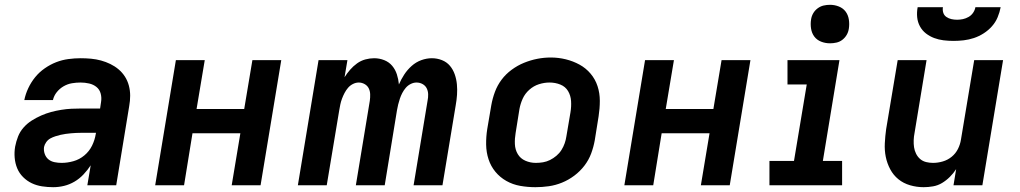

<svg xmlns="http://www.w3.org/2000/svg" viewBox="-20 -770 4240 798"><path d="M201 8Q178 8 155 4.5Q132 1 112 -8.5Q92 -18 76 -34Q60 -50 51.5 -70.5Q43 -91 41 -114.5Q39 -138 43 -161Q47 -182 55 -202.5Q63 -223 78 -240Q93 -257 112 -269Q131 -281 151.5 -290Q172 -299 192.5 -304.5Q213 -310 234.5 -313.5Q256 -317 276.5 -318Q297 -319 318 -319H396L400 -346Q403 -364 398.5 -381Q394 -398 381 -408.5Q368 -419 350.5 -423Q333 -427 315 -427Q297 -427 279 -424Q261 -421 244.5 -411.5Q228 -402 216 -387Q204 -372 200 -354H81Q86 -379 97.5 -403.5Q109 -428 126 -449Q143 -470 166 -486Q189 -502 213.5 -511.5Q238 -521 264 -524.5Q290 -528 315 -528Q337 -528 358.5 -526Q380 -524 400 -518.5Q420 -513 438.5 -504Q457 -495 472.5 -482Q488 -469 499 -452Q510 -435 515.5 -414.5Q521 -394 521 -372.5Q521 -351 517 -329L463 0H343L357 -83Q344 -63 327 -45Q310 -27 289.5 -15Q269 -3 246.5 2.5Q224 8 201 8ZM236 -93Q260 -93 285 -100Q310 -107 330.5 -124Q351 -141 362.5 -164.5Q374 -188 378 -213L379 -218H318Q307 -218 296.5 -217.5Q286 -217 275 -216Q264 -215 253 -213.5Q242 -212 231.5 -209.5Q221 -207 210 -203.5Q199 -200 189 -194.5Q179 -189 172 -179Q165 -169 163 -159Q161 -144 166 -130Q171 -116 181.5 -107.5Q192 -99 206.5 -96Q221 -93 236 -93Z M625 0 711 -520H831L797 -317H995L1029 -520H1149L1063 0H943L979 -216H780L745 0Z M1218 0 1304 -520H1424L1412 -449Q1422 -465 1435 -480Q1448 -495 1464 -506.5Q1480 -518 1498.5 -523Q1517 -528 1535 -528Q1557 -528 1577 -520Q1597 -512 1610 -496.5Q1623 -481 1629.5 -461Q1636 -441 1638 -419Q1647 -440 1660 -460Q1673 -480 1691 -496Q1709 -512 1731 -520Q1753 -528 1775 -528Q1797 -528 1817 -520Q1837 -512 1850 -496.5Q1863 -481 1870 -461Q1877 -441 1879 -419.5Q1881 -398 1879.5 -376Q1878 -354 1874 -332L1819 0H1699L1757 -351Q1760 -365 1759.5 -378.5Q1759 -392 1753.5 -403Q1748 -414 1736.5 -420.5Q1725 -427 1711 -427Q1699 -427 1687 -421Q1675 -415 1666.5 -405Q1658 -395 1652 -383.5Q1646 -372 1642 -360Q1638 -348 1635 -336Q1632 -324 1630 -312L1579 0H1459L1517 -351Q1519 -365 1518.5 -378.5Q1518 -392 1512.5 -403Q1507 -414 1495.5 -420.5Q1484 -427 1471 -427Q1459 -427 1447 -421Q1435 -415 1426.5 -405Q1418 -395 1412 -383.5Q1406 -372 1401.5 -360Q1397 -348 1394.5 -336Q1392 -324 1390 -312L1338 0Z M2205 8Q2173 8 2142 2.5Q2111 -3 2084.5 -18Q2058 -33 2039 -56Q2020 -79 2010.5 -108Q2001 -137 2000.5 -169Q2000 -201 2005 -233L2022 -333Q2027 -361 2037 -388Q2047 -415 2064.5 -438.5Q2082 -462 2106.5 -480Q2131 -498 2158 -509Q2185 -520 2213 -525.5Q2241 -531 2269 -531Q2301 -531 2331.5 -523.5Q2362 -516 2388.5 -501.5Q2415 -487 2434.5 -464Q2454 -441 2463.5 -412Q2473 -383 2473 -351Q2473 -319 2468 -287L2452 -187Q2447 -159 2437 -132Q2427 -105 2409 -81.5Q2391 -58 2367 -40Q2343 -22 2316 -11Q2289 0 2261 4Q2233 8 2205 8ZM2207 -93Q2222 -93 2237 -95.5Q2252 -98 2266 -105Q2280 -112 2292.5 -122.5Q2305 -133 2313.5 -146.5Q2322 -160 2327 -174.5Q2332 -189 2334 -203L2351 -303Q2355 -327 2353.5 -350Q2352 -373 2341 -391.5Q2330 -410 2309 -418.5Q2288 -427 2264 -427Q2242 -427 2220 -420Q2198 -413 2180 -397Q2162 -381 2152.5 -360Q2143 -339 2139 -317L2123 -217Q2119 -194 2120 -171Q2121 -148 2132 -129.5Q2143 -111 2163.5 -102Q2184 -93 2207 -93Z M2575 0 2661 -520H2781L2747 -317H2945L2979 -520H3099L3013 0H2893L2929 -216H2730L2695 0Z M3178 0V-101H3280L3333 -419H3253V-520H3469L3400 -101H3480V0ZM3430 -590Q3410 -590 3392.5 -597Q3375 -604 3364.5 -618Q3354 -632 3351 -651Q3348 -670 3351 -689Q3353 -703 3360 -715Q3367 -727 3378.5 -735.5Q3390 -744 3403 -747Q3416 -750 3430 -750Q3449 -750 3466.5 -743Q3484 -736 3494.5 -722Q3505 -708 3508 -689Q3511 -670 3508 -651Q3506 -637 3499 -625Q3492 -613 3481 -604.5Q3470 -596 3456.5 -593Q3443 -590 3430 -590Z M3819 8Q3790 8 3762.5 0Q3735 -8 3714 -25Q3693 -42 3680 -66.5Q3667 -91 3661.5 -118Q3656 -145 3657.5 -174.5Q3659 -204 3663 -233L3711 -520H3831L3781 -217Q3778 -202 3777.5 -187Q3777 -172 3779 -158Q3781 -144 3787.5 -131Q3794 -118 3804.5 -109Q3815 -100 3829 -96.5Q3843 -93 3858 -93Q3878 -93 3898.5 -99Q3919 -105 3935.5 -118.5Q3952 -132 3961.5 -151Q3971 -170 3974 -190L4029 -520H4149L4063 0H3943L3954 -67Q3943 -50 3928 -35Q3913 -20 3895.5 -9.5Q3878 1 3858 4.5Q3838 8 3819 8ZM3943 -600Q3922 -600 3901.5 -602.5Q3881 -605 3862.5 -612Q3844 -619 3828.5 -631Q3813 -643 3803.5 -660.5Q3794 -678 3792 -698.5Q3790 -719 3794 -740H3899Q3897 -728 3900.5 -717Q3904 -706 3913.5 -699.5Q3923 -693 3934.5 -690.5Q3946 -688 3958 -688Q3970 -688 3982 -690.5Q3994 -693 4005.5 -699.5Q4017 -706 4024.5 -717Q4032 -728 4034 -740H4139Q4135 -719 4126.5 -698.5Q4118 -678 4103 -661Q4088 -644 4068.5 -631.5Q4049 -619 4028 -612Q4007 -605 3985.5 -602.5Q3964 -600 3943 -600Z"/></svg>

Font: Zed Sans Extended
Style: Bold Italic
Weight: 700
Width: 7
Italic angle: -9°
Designer: Belleve Invis
Foundry: Belleve Invis
Version: Version 1.0.0; ttfautohint (v1.8.4)